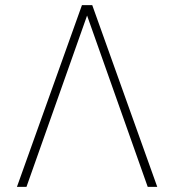

<svg xmlns="http://www.w3.org/2000/svg" viewBox="-20 -727 678 747"><path d="M318.8 -666.5 83 0H45.9L298.8 -707H338.9L591.8 0H554.7Z"/></svg>

Font: Pretendard Std Thin
Style: Regular
Weight: 100
Designer: Base glyphs from Inter by Rasmus Andersson; Hangeul glyphs from Noto Sans CJK(Source Han Sans) by Jang Soo-young and Kan
Foundry: Kil Hyung-jin
Version: Version 1.309